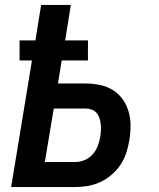

<svg xmlns="http://www.w3.org/2000/svg" viewBox="-20 -755 640 775"><path d="M25 0 109 -511H59V-592H123L146 -735H266L243 -592H335V-511H229L214 -418H325Q355 -418 383.5 -412Q412 -406 435.5 -391.5Q459 -377 475 -354.5Q491 -332 499 -305Q507 -278 507 -248Q507 -218 502 -189Q498 -164 490 -139Q482 -114 467 -91Q452 -68 431 -50Q410 -32 385.5 -20.5Q361 -9 335 -4.5Q309 0 284 0ZM161 -101H284Q303 -101 322 -109Q341 -117 354.5 -132.5Q368 -148 375 -167Q382 -186 385 -205Q387 -217 387.5 -230Q388 -243 386.5 -255.5Q385 -268 381 -279.5Q377 -291 369 -300Q361 -309 349.5 -313Q338 -317 325 -317H197Z"/></svg>

Font: Iosevka Curly Extended
Style: Bold Italic
Weight: 700
Width: 7
Italic angle: -9°
Monospace: yes
Designer: Belleve Invis
Foundry: Belleve Invis
Version: Version 11.1.0; ttfautohint (v1.8.3)